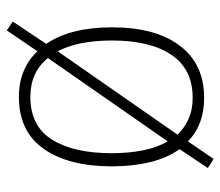

<svg xmlns="http://www.w3.org/2000/svg" viewBox="-62 -545 653 569"><g transform="rotate(90 264.5 -260.5)"><path d="M473 -265Q473 -138 421.5 -64Q370 10 267 10Q224 10 190 -4.5Q156 -19 132 -45L70 46L44 28L110 -71Q61 -143 61 -266Q61 -395 115.5 -467Q170 -539 270 -539Q350 -539 399 -491L451 -567L478 -550L422 -466Q448 -430 460.5 -378.5Q473 -327 473 -265ZM100 -266Q100 -166 132 -105L379 -460Q359 -481 332 -493Q305 -505 270 -505Q185 -505 142.5 -442Q100 -379 100 -266ZM434 -265Q434 -316 425.5 -358Q417 -400 399 -431L152 -76Q194 -24 267 -24Q354 -24 394 -88.5Q434 -153 434 -265Z"/></g></svg>

Font: Noto Sans Telugu SemiCondensed ExtraLight
Style: Regular
Weight: 200
Width: 4
Designer: Jelle Bosma - Monotype Design Team
Foundry: Monotype Imaging Inc.
Version: Version 2.005; ttfautohint (v1.8.4.7-5d5b)